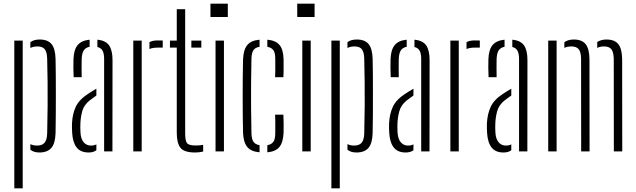

<svg xmlns="http://www.w3.org/2000/svg" viewBox="-20 -820 3445 1040"><path d="M144.5 -39.5Q159.5 -31.5 181 -31.5Q208.5 -31.5 221.5 -47Q234.5 -62.5 235.5 -98Q237.5 -179 238 -247Q238.5 -315 237.8 -377Q237 -439 235.5 -502Q234.5 -538 222.5 -553.2Q210.5 -568.5 183 -568.5Q160 -568.5 144.5 -560V-591.5Q163.5 -606 195 -606Q238.5 -606 259 -581.5Q279.5 -557 281 -500Q282 -463 282.2 -413.2Q282.5 -363.5 282.5 -308.2Q282.5 -253 282.2 -199.2Q282 -145.5 281 -100.5Q279.5 -43.5 258.2 -18.8Q237 6 193 6Q163 6 144.5 -9ZM57.5 200V-600H103V200Z M379 -402Q378 -424.5 377.5 -451.2Q377 -478 378 -498.5Q379.5 -549.5 400 -575Q420.5 -600.5 465.5 -605V-566.5Q445.5 -563 434.8 -548.5Q424 -534 422.5 -502Q422 -482.5 422 -454.5Q422 -426.5 422.5 -402ZM544 0V-501Q544 -529.5 535.8 -545Q527.5 -560.5 507.5 -565.5V-605Q553 -600.5 571.2 -573.8Q589.5 -547 589.5 -494L589 0ZM371 -99Q370 -113 369.8 -125.8Q369.5 -138.5 370 -152Q372.5 -202.5 390.2 -241.2Q408 -280 457.5 -312Q478.5 -326 502 -339.5V-302.5Q494 -297 484.8 -290.2Q475.5 -283.5 465 -275.5Q435.5 -251.5 426.2 -220Q417 -188.5 415.5 -152Q415 -143.5 415 -129.5Q415 -115.5 416 -101.5Q418 -67.5 433.2 -49.5Q448.5 -31.5 472.5 -31.5Q489.5 -31.5 502 -38V-6Q485.5 6 460 6Q416.5 6 395.2 -21.2Q374 -48.5 371 -99Z M789.5 -554.5V-591.5Q805.5 -601 833 -601Q840.5 -601 848 -600.8Q855.5 -600.5 861.5 -600.5V-562H833.5Q807 -562 789.5 -554.5ZM702 0V-600H747.5V0Z M900.5 -562V-600H937.5V-770H983V-98Q983 -59.5 992.2 -45.8Q1001.5 -32 1038.5 -32Q1053.5 -32 1061.5 -32.8Q1069.5 -33.5 1080.5 -35.5V1Q1059 6 1037 6Q978 6 957.8 -19Q937.5 -44 937.5 -101.5V-562ZM1016.5 -562V-600H1070.5V-562Z M1120 -728V-800H1214V-728ZM1147.5 0V-600H1193V0Z M1296.5 -101.5Q1294.5 -194.5 1294.5 -299.2Q1294.5 -404 1296.5 -497.5Q1298.5 -550 1319 -575.5Q1339.5 -601 1386 -605V-566.5Q1363 -563 1353 -548.5Q1343 -534 1342 -502Q1340.5 -425 1340 -362.5Q1339.5 -300 1340 -237.8Q1340.5 -175.5 1342 -98.5Q1343 -66.5 1353 -52Q1363 -37.5 1386 -33.5V5Q1339.5 1 1319 -24.2Q1298.5 -49.5 1296.5 -101.5ZM1470 -402Q1471.5 -430 1471.2 -456Q1471 -482 1471 -502Q1471 -534 1460.8 -548.2Q1450.5 -562.5 1428 -566.5V-605Q1474 -601 1494.5 -575.8Q1515 -550.5 1516 -498.5Q1516 -478.5 1516.2 -453.8Q1516.5 -429 1515 -402ZM1428 5V-33.5Q1450.5 -37.5 1460.8 -52Q1471 -66.5 1471 -98.5Q1471 -119 1471.2 -144Q1471.5 -169 1470 -199H1515Q1516.5 -172.5 1516.5 -147.2Q1516.5 -122 1516 -101.5Q1514 -49.5 1493.8 -24.2Q1473.5 1 1428 5Z M1590 -728V-800H1684V-728ZM1617.5 0V-600H1663V0Z M1862 -39.5Q1877 -31.5 1898.5 -31.5Q1926 -31.5 1939 -47Q1952 -62.5 1953 -98Q1955 -179 1955.5 -247Q1956 -315 1955.2 -377Q1954.5 -439 1953 -502Q1952 -538 1940 -553.2Q1928 -568.5 1900.5 -568.5Q1877.5 -568.5 1862 -560V-591.5Q1881 -606 1912.5 -606Q1956 -606 1976.5 -581.5Q1997 -557 1998.5 -500Q1999.5 -463 1999.8 -413.2Q2000 -363.5 2000 -308.2Q2000 -253 1999.8 -199.2Q1999.5 -145.5 1998.5 -100.5Q1997 -43.5 1975.8 -18.8Q1954.5 6 1910.5 6Q1880.5 6 1862 -9ZM1775 200V-600H1820.5V200Z M2096.5 -402Q2095.5 -424.5 2095 -451.2Q2094.5 -478 2095.5 -498.5Q2097 -549.5 2117.5 -575Q2138 -600.5 2183 -605V-566.5Q2163 -563 2152.2 -548.5Q2141.5 -534 2140 -502Q2139.5 -482.5 2139.5 -454.5Q2139.5 -426.5 2140 -402ZM2261.5 0V-501Q2261.5 -529.5 2253.2 -545Q2245 -560.5 2225 -565.5V-605Q2270.5 -600.5 2288.8 -573.8Q2307 -547 2307 -494L2306.5 0ZM2088.5 -99Q2087.5 -113 2087.2 -125.8Q2087 -138.5 2087.5 -152Q2090 -202.5 2107.8 -241.2Q2125.5 -280 2175 -312Q2196 -326 2219.5 -339.5V-302.5Q2211.5 -297 2202.2 -290.2Q2193 -283.5 2182.5 -275.5Q2153 -251.5 2143.8 -220Q2134.5 -188.5 2133 -152Q2132.5 -143.5 2132.5 -129.5Q2132.5 -115.5 2133.5 -101.5Q2135.5 -67.5 2150.8 -49.5Q2166 -31.5 2190 -31.5Q2207 -31.5 2219.5 -38V-6Q2203 6 2177.5 6Q2134 6 2112.8 -21.2Q2091.5 -48.5 2088.5 -99Z M2507 -554.5V-591.5Q2523 -601 2550.5 -601Q2558 -601 2565.5 -600.8Q2573 -600.5 2579 -600.5V-562H2551Q2524.5 -562 2507 -554.5ZM2419.5 0V-600H2465V0Z M2626.5 -402Q2625.5 -424.5 2625 -451.2Q2624.5 -478 2625.5 -498.5Q2627 -549.5 2647.5 -575Q2668 -600.5 2713 -605V-566.5Q2693 -563 2682.2 -548.5Q2671.5 -534 2670 -502Q2669.5 -482.5 2669.5 -454.5Q2669.5 -426.5 2670 -402ZM2791.5 0V-501Q2791.5 -529.5 2783.2 -545Q2775 -560.5 2755 -565.5V-605Q2800.5 -600.5 2818.8 -573.8Q2837 -547 2837 -494L2836.5 0ZM2618.5 -99Q2617.5 -113 2617.2 -125.8Q2617 -138.5 2617.5 -152Q2620 -202.5 2637.8 -241.2Q2655.5 -280 2705 -312Q2726 -326 2749.5 -339.5V-302.5Q2741.5 -297 2732.2 -290.2Q2723 -283.5 2712.5 -275.5Q2683 -251.5 2673.8 -220Q2664.5 -188.5 2663 -152Q2662.5 -143.5 2662.5 -129.5Q2662.5 -115.5 2663.5 -101.5Q2665.5 -67.5 2680.8 -49.5Q2696 -31.5 2720 -31.5Q2737 -31.5 2749.5 -38V-6Q2733 6 2707.5 6Q2664 6 2642.8 -21.2Q2621.5 -48.5 2618.5 -99Z M3305 0 3304.5 -502Q3303.5 -538 3291.5 -553.2Q3279.5 -568.5 3252 -568.5Q3230 -568.5 3215 -560.5V-592.5Q3236 -606 3265 -606Q3308.5 -606 3328.8 -581.5Q3349 -557 3350 -500L3350.5 0ZM3128 0 3127.5 -502Q3127 -538 3114.8 -553.2Q3102.5 -568.5 3075 -568.5Q3053 -568.5 3037 -560.5V-591.5Q3057.5 -606 3088 -606Q3131.5 -606 3151.8 -581.5Q3172 -557 3173 -500L3173.5 0ZM2949.5 0V-600H2995V0Z"/></svg>

Font: Big Shoulders Stencil Display Light
Style: Regular
Weight: 300
Designer: Patric King
Foundry: XO Type Co
Version: Version 1.000